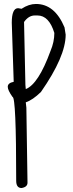

<svg xmlns="http://www.w3.org/2000/svg" viewBox="-20 -947 372 978"><path d="M163.1 -926.8Q258.8 -926.8 308.6 -807.6L314.5 -770.5Q314.5 -659.2 188.5 -478.5Q146.5 -437.5 111.3 -425.8L114.3 -398.4L120.1 -16.6Q120.1 5.9 89.8 10.7Q62.5 10.7 62.5 -26.4Q62.5 -453.1 43.9 -453.1Q19.5 -487.3 19.5 -504.9Q19.5 -524.4 49.8 -530.3L40 -831.1Q40 -905.3 72.3 -905.3L89.8 -902.3Q127 -926.8 163.1 -926.8ZM102.5 -835 109.4 -514.6 111.3 -493.2Q175.8 -518.6 237.3 -687.5Q256.8 -733.4 256.8 -779.3Q229.5 -868.2 170.9 -868.2H157.2Q126 -868.2 102.5 -835Z"/></svg>

Font: Sue Ellen Francisco 
Style: Regular
Weight: 400
Designer: Kimberly Geswein
Foundry: Kimberly Geswein
Version: Version 1.002 2007